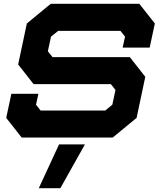

<svg xmlns="http://www.w3.org/2000/svg" viewBox="-20 -720 852 1005"><path d="M93.5 0 12.5 -103 39.5 -229H181L168.5 -172L192.5 -141.5H531L568 -172L584.5 -249L560.5 -279.5H156L75 -382.5L120.5 -597L245.5 -700H709.5L790.5 -597L763.5 -471H622L634.5 -528L610.5 -558.5H284.5L247 -528L230.5 -451.5L255 -421H659.5L740.5 -318L695 -103L570 0ZM183 265 289 36H424.5L296 265Z"/></svg>

Font: Tourney Expanded Black
Style: Italic
Weight: 900
Width: 7
Italic angle: -12°
Designer: Tyler Finck
Foundry: Etcetera Type Co
Version: Version 1.010; ttfautohint (v1.8.3)